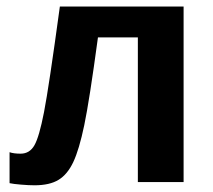

<svg xmlns="http://www.w3.org/2000/svg" viewBox="-20 -548 640 578"><path d="M395 0V-435.5H274.9Q249 -244.1 233.6 -170.9Q218.3 -97.7 200.7 -60.3Q183.1 -22.9 156.2 -6.6Q129.4 9.8 84 9.8Q66.4 9.8 43.2 7.8Q20 5.9 8.8 3.4V-89.8Q21 -85.4 42 -85.4Q69.3 -85.4 83.7 -110.8Q98.1 -136.2 112.5 -210.4Q127 -284.7 160.2 -528.3H532.7V0Z"/></svg>

Font: Cousine
Style: Bold
Weight: 700
Monospace: yes
Designer: Steve Matteson
Foundry: Ascender Corporation
Version: Version 1.20